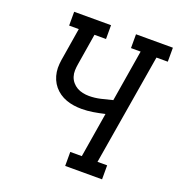

<svg xmlns="http://www.w3.org/2000/svg" viewBox="-133 -844 884 954"><g transform="rotate(20 309.5 -367.5)"><path d="M317 0V-74H378L417 -311Q387 -304 356.5 -299Q326 -294 296 -294Q275 -294 254.5 -297Q234 -300 214.5 -307Q195 -314 178.5 -325.5Q162 -337 149.5 -352Q137 -367 129 -385.5Q121 -404 118 -424.5Q115 -445 117 -466.5Q119 -488 123 -509L148 -662H97V-735H292V-662H231L204 -497Q201 -480 200.5 -463Q200 -446 205 -430.5Q210 -415 220.5 -402.5Q231 -390 245 -382Q259 -374 275.5 -370.5Q292 -367 309 -367Q339 -367 369.5 -374Q400 -381 430 -389L475 -662H424V-735H619V-661H559L461 -74H512V0Z"/></g></svg>

Font: Iosevka Slab Extended
Style: Italic
Weight: 400
Width: 7
Italic angle: -9°
Monospace: yes
Designer: Belleve Invis
Foundry: Belleve Invis
Version: Version 11.1.0; ttfautohint (v1.8.3)